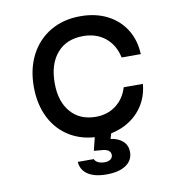

<svg xmlns="http://www.w3.org/2000/svg" viewBox="-90 -698 929 996"><g transform="rotate(-10 375.0 -200.0)"><path d="M98 -297Q98 -392 135.5 -464Q173 -536 241 -576Q309 -616 399 -616Q479 -616 540 -585Q601 -554 636 -498Q671 -442 674 -368H573Q559 -435 512 -473.5Q465 -512 395 -512Q307 -512 257.5 -454.5Q208 -397 208 -297Q208 -200 256.5 -144Q305 -88 389 -88Q450 -88 494.5 -121.5Q539 -155 557 -214H658Q652 -146 616 -94Q580 -42 520.5 -13Q461 16 389 16Q302 16 236 -23Q170 -62 134 -133Q98 -204 98 -297ZM461 -20 443 38Q485 44 508 66Q531 88 531 122Q531 166 494 191Q457 216 391 216Q329 216 293.5 192.5Q258 169 255 126H339Q344 138 358 145Q372 152 393 152Q412 152 423.5 143.5Q435 135 435 121Q435 107 424.5 98.5Q414 90 394 88L347 84L373 -20Z"/></g></svg>

Font: Martian Mono VF sWd Rg
Style: Regular
Weight: 400
Width: 6
Monospace: yes
Designer: Roman Shamin
Foundry: Evil Martians
Version: Version 1.100